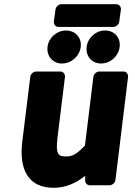

<svg xmlns="http://www.w3.org/2000/svg" viewBox="-20 -856 643 913"><path d="M86 -183C70 -53 112 37 235 37C292 37 341 15 385 -20V3C385 14 394 25 407 25H501C512 25 527 15 529 0L589 -491C590 -502 582 -516 567 -516H452C441 -516 426 -506 424 -491L384 -164C346 -124 326 -112 294 -112C258 -112 244 -121 253 -198L289 -491C290 -502 282 -516 267 -516H152C141 -516 126 -506 124 -491ZM275 -554C320 -554 359 -590 364 -633C369 -677 338 -711 294 -711C250 -711 211 -677 206 -633C201 -590 230 -554 275 -554ZM461 -554C506 -554 544 -590 549 -633C554 -676 525 -711 480 -711C435 -711 397 -676 392 -633C387 -590 415 -554 461 -554ZM236 -753C235 -742 243 -728 258 -728H519C530 -728 545 -738 547 -753L555 -811C556 -822 548 -836 533 -836H272C261 -836 246 -826 244 -811Z"/></svg>

Font: Falling Sky
Style: BlkObl
Weight: 900
Designer: Paul D. Hunt
Foundry: Adobe Systems Incorporated
Version: Version 1.02